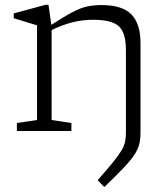

<svg xmlns="http://www.w3.org/2000/svg" viewBox="-20 -543 690 796"><path d="M502 7.5V-335.5Q502 -406.5 473 -433.8Q444 -461 366 -461Q324 -461 283.2 -451.2Q242.5 -441.5 194 -418.5V-45.5L276 -33V0H50V-33L133.5 -45.5V-438Q125.5 -440.5 98.2 -448.8Q71 -457 37 -467.5V-487.5L168.5 -523H181L193 -440Q246 -474.5 279.8 -492.2Q313.5 -510 340.8 -516Q368 -522 400.5 -522Q487.5 -522 525 -483Q562.5 -444 562.5 -365V5Q562.5 32.5 557.5 53.8Q552.5 75 537.5 98Q522.5 121 492.5 152.8Q462.5 184.5 412.5 232.5L385 204Q425 158.5 448.5 129.5Q472 100.5 483.5 81Q495 61.5 498.5 45Q502 28.5 502 7.5Z"/></svg>

Font: Newsreader 6pt Light
Style: Regular
Weight: 300
Designer: Hugues Gentile
Foundry: Production Type
Version: Version 1.003; ttfautohint (v1.8.3)